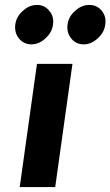

<svg xmlns="http://www.w3.org/2000/svg" viewBox="-20 -759 448 779"><path d="M60 0H204L274 -500H130ZM130 -739Q99 -739 73 -715Q46 -692 42 -659Q38 -626 57 -603Q76 -579 108 -579Q138 -579 164 -603Q191 -627 195 -659Q200 -692 180 -715Q161 -739 130 -739ZM342 -739Q311 -739 285 -715Q258 -692 254 -659Q250 -626 269 -603Q288 -579 320 -579Q350 -579 376 -603Q403 -627 407 -659Q412 -692 393 -715Q374 -739 342 -739Z"/></svg>

Font: Unageo
Style: ExtraBold-Italic
Weight: 800
Designer: Richard Sepsi
Foundry: Richard Sepsi
Version: Version 2.000